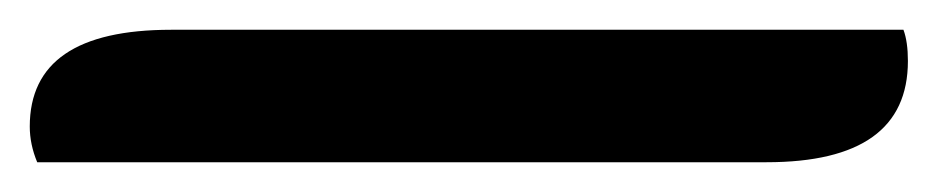

<svg xmlns="http://www.w3.org/2000/svg" viewBox="-21 59 630 129"><path d="M94 79H586Q589 87 589 100Q589 168 494 168H4Q-1 156 -1 144Q-1 79 94 79Z"/></svg>

Font: Laila Medium
Style: Regular
Weight: 500
Designer: Hitesh Malaviya
Foundry: Indian Type Foundry
Version: Version 1.302;PS 1.0;hotconv 1.0.78;makeotf.lib2.5.61930; tt